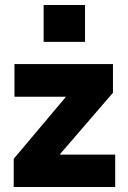

<svg xmlns="http://www.w3.org/2000/svg" viewBox="-20 -750 514 770"><path d="M35 0V-113L296 -423L329 -362H38V-493H433V-378L170 -73L141 -130H442V0ZM155 -582V-730H321V-582Z"/></svg>

Font: SUSE ExtraBold
Style: Regular
Weight: 800
Designer: Rene Bieder
Foundry: SUSE
Version: Version 1.000